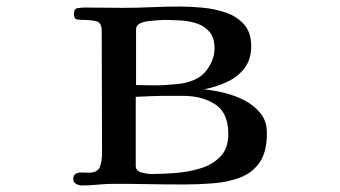

<svg xmlns="http://www.w3.org/2000/svg" viewBox="-20 -563 1040 587"><path d="M678 -153Q678 -218 638 -244Q598 -270 539 -270H491Q467 -270 443 -269Q419 -268 395 -267V-56Q395 -40 413 -35.5Q431 -31 443 -31Q475 -31 515 -34Q555 -37 592 -48Q629 -59 653.5 -84Q678 -109 678 -153ZM636 -414Q636 -447 621 -465Q606 -483 582.5 -491Q559 -499 532 -500.5Q505 -502 481 -502Q476 -502 470.5 -501.5Q465 -501 460 -501Q451 -500 435.5 -498.5Q420 -497 408 -491.5Q396 -486 396 -472V-303Q410 -303 424.5 -302.5Q439 -302 452 -302Q483 -302 522.5 -306Q562 -310 589 -327Q609 -340 622.5 -365Q636 -390 636 -414ZM796 -156Q796 -98 773.5 -66Q751 -34 713.5 -20Q676 -6 631 -2.5Q586 1 542 1Q489 1 435.5 0Q382 -1 329 -1Q304 -1 279 1.5Q254 4 228 4Q221 4 212.5 -1Q204 -6 204 -15Q204 -28 212 -32Q220 -36 231 -35.5Q242 -35 250 -35Q279 -35 285.5 -53Q292 -71 292 -95Q292 -188 291.5 -281Q291 -374 291 -468Q291 -494 274.5 -498Q258 -502 238 -502Q226 -502 216 -503.5Q206 -505 206 -521Q206 -536 217 -538Q228 -540 240 -540Q269 -540 297.5 -539.5Q326 -539 355 -539Q399 -539 443 -541Q487 -543 530 -543Q562 -543 599.5 -539.5Q637 -536 670.5 -524.5Q704 -513 726 -488.5Q748 -464 748 -422Q748 -381 727 -354Q706 -327 673 -312Q640 -297 604 -290Q633 -287 666 -279Q699 -271 728.5 -255.5Q758 -240 777 -216Q796 -192 796 -156Z"/></svg>

Font: Kaisei Decol Medium
Style: Regular
Weight: 500
Designer: Font-Kai, 金井和夫
Foundry: KAZUO KANAI
Version: Version 5.003